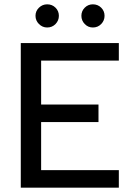

<svg xmlns="http://www.w3.org/2000/svg" viewBox="-20 -867 607 887"><path d="M76 0V-668H529V-587H170V-384H435V-303H170V-81H529V0ZM198 -740Q176 -740 160 -756Q144 -772 144 -794Q144 -816 160 -831.5Q176 -847 198 -847Q221 -847 236.5 -831.5Q252 -816 252 -794Q252 -772 236.5 -756Q221 -740 198 -740ZM409 -740Q387 -740 371.5 -756Q356 -772 356 -794Q356 -816 371.5 -831.5Q387 -847 409 -847Q432 -847 447.5 -831.5Q463 -816 463 -794Q463 -772 447.5 -756Q432 -740 409 -740Z"/></svg>

Font: Atkinson Hyperlegible
Style: Regular
Weight: 400
Designer: Elliott Scott, Megan Eiswerth, Linus Boman, Theodore Petrosky
Foundry: Braille Institute
Version: Version 1.006; ttfautohint (v1.8.3)